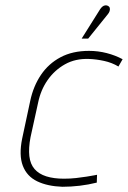

<svg xmlns="http://www.w3.org/2000/svg" viewBox="-20 -705 490 736"><path d="M393 -650Q398 -656 400 -662Q402 -668 401 -673.5Q400 -679 395 -682Q390 -685 384 -684.5Q378 -684 373 -680Q368 -676 364 -670L293 -557H318ZM434 -450 450 -478Q422 -493 389 -501.5Q356 -510 321 -510Q258 -510 212 -485.5Q166 -461 137 -418Q108 -375 96 -319L65 -174Q52 -110 67.5 -69.5Q83 -29 122.5 -10Q162 9 219 11Q252 11 285.5 7Q319 3 351 -5L352 -35Q352 -35 341.5 -33Q331 -31 312.5 -28Q294 -25 271.5 -22.5Q249 -20 225 -20Q186 -20 157.5 -29Q129 -38 112.5 -57Q96 -76 92.5 -106.5Q89 -137 97 -179L126 -311Q136 -360 162.5 -398Q189 -436 229 -458.5Q269 -481 321 -479Q349 -478 379 -471.5Q409 -465 434 -450Z"/></svg>

Font: Advent Pro ExtraLight
Style: Italic
Weight: 250
Italic angle: -12°
Version: Version 3.000